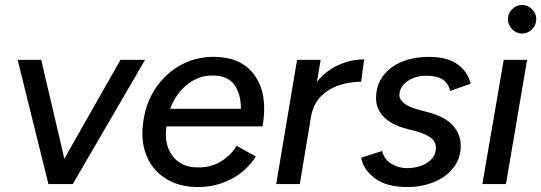

<svg xmlns="http://www.w3.org/2000/svg" viewBox="-20 -741 2179 773"><path d="M175 0 51 -500H146L239 -102L465 -500H564L273 0Z M770 12Q695 10 642.5 -25Q590 -60 567.5 -120.5Q545 -181 558 -259Q570 -335 611.5 -393Q653 -451 714 -482.5Q775 -514 848 -512Q958 -509 1008.5 -433Q1059 -357 1037 -232H650Q640 -157 675.5 -112Q711 -67 776 -67Q828 -66 868.5 -90.5Q909 -115 933 -154L1010 -111Q971 -50 907 -18Q843 14 770 12ZM665 -303H950Q950 -363 923.5 -399.5Q897 -436 839 -437Q780 -438 734 -401Q688 -364 665 -303Z M1092 0 1176 -500H1271L1256 -412Q1294 -458 1344.5 -480Q1395 -502 1446 -502L1434 -412Q1389 -412 1346 -398Q1303 -384 1272 -353Q1241 -322 1232 -270L1187 0Z M1620 12Q1536 12 1489 -23.5Q1442 -59 1434 -106L1518 -133Q1527 -99 1556 -81.5Q1585 -64 1619 -64Q1647 -64 1673.5 -73Q1700 -82 1717.5 -100.5Q1735 -119 1735 -146Q1735 -170 1715.5 -185.5Q1696 -201 1657 -212L1612 -224Q1555 -239 1524.5 -271Q1494 -303 1494 -345Q1494 -396 1521 -433.5Q1548 -471 1596 -491.5Q1644 -512 1708 -512Q1780 -512 1821.5 -482.5Q1863 -453 1875 -404L1793 -375Q1783 -409 1760 -422.5Q1737 -436 1695 -436Q1651 -436 1619.5 -413.5Q1588 -391 1588 -357Q1588 -341 1606.5 -325.5Q1625 -310 1663 -300L1704 -289Q1772 -271 1803.5 -235.5Q1835 -200 1835 -154Q1835 -103 1805.5 -65.5Q1776 -28 1727 -8Q1678 12 1620 12Z M1922 0 2008 -500H2102L2017 0ZM2082 -606Q2059 -606 2042 -623Q2025 -640 2025 -664Q2025 -687 2042 -704Q2059 -721 2082 -721Q2105 -721 2122 -704Q2139 -687 2139 -664Q2139 -640 2122 -623Q2105 -606 2082 -606Z"/></svg>

Font: Figtree Medium
Style: Italic
Weight: 500
Italic angle: -9.5°
Foundry: Erik Kennedy
Version: Version 2.001; ttfautohint (v1.8.4.7-5d5b);gftools[0.9.27]